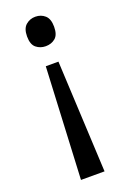

<svg xmlns="http://www.w3.org/2000/svg" viewBox="-142 -596 553 827"><g transform="rotate(-20 134.5 -182.0)"><path d="M196 -478Q196 -441 178 -426Q160 -411 134 -411Q109 -411 90.5 -426Q72 -441 72 -478Q72 -514 90.5 -530Q109 -546 134 -546Q160 -546 178 -530Q196 -514 196 -478ZM104 -330H162L187 182H79Z"/></g></svg>

Font: Noto Sans Masaram Gondi
Style: Regular
Weight: 400
Designer: Ek Type & Mukund Gokhale
Foundry: Ek Type
Version: Version 1.004; ttfautohint (v1.8.4.7-5d5b)